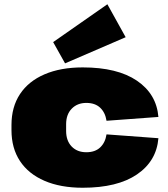

<svg xmlns="http://www.w3.org/2000/svg" viewBox="-20 -870 790 903"><path d="M369 13Q265 13 189.5 -19.5Q114 -52 74 -112.5Q34 -173 34 -258V-282Q34 -367 74 -427.5Q114 -488 189.5 -520.5Q265 -553 369 -553Q532 -553 624 -490.5Q716 -428 725 -320L481 -302Q475 -341 451 -363.5Q427 -386 386 -386Q344 -386 317.5 -359Q291 -332 291 -286V-254Q291 -208 317 -181Q343 -154 386 -154Q427 -154 451 -176.5Q475 -199 481 -238L725 -220Q716 -112 624 -49.5Q532 13 369 13ZM571 -695 286 -572 230 -672 485 -850Z"/></svg>

Font: Pathway Extreme 28pt Black
Style: Regular
Weight: 900
Designer: Eduardo Rodriguez Tunni
Foundry: Eduardo Rodriguez Tunni
Version: Version 1.001;gftools[0.9.26]